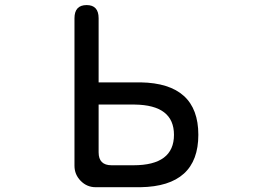

<svg xmlns="http://www.w3.org/2000/svg" viewBox="-20 -742 1040 769"><path d="M774.4 -202.1Q774.4 3.9 543 7.8H363.3Q328.1 7.8 303.2 -17.6Q278.3 -43 278.3 -78.1V-668.9Q278.3 -721.7 327.1 -721.7Q375 -721.7 375 -668.9V-412.1H543Q774.4 -408.2 774.4 -202.1ZM426.8 -80.1H514.6Q676.8 -80.1 676.8 -202.1Q676.8 -321.3 519.5 -323.2H375V-131.8Q375 -80.1 426.8 -80.1Z"/></svg>

Font: FakePearl
Style: Regular
Weight: 400
Version: Version 1.2